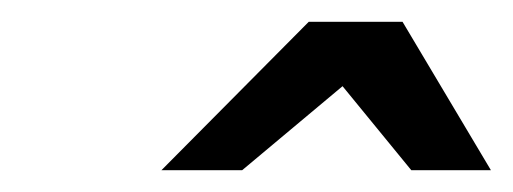

<svg xmlns="http://www.w3.org/2000/svg" viewBox="-20 -687 470 176"><path d="M128 -531 263 -667H349L430 -531H357L294 -608L202 -531Z"/></svg>

Font: Exo Thin SemiBold
Style: Italic
Weight: 600
Italic angle: -9°
Version: Version 2.000